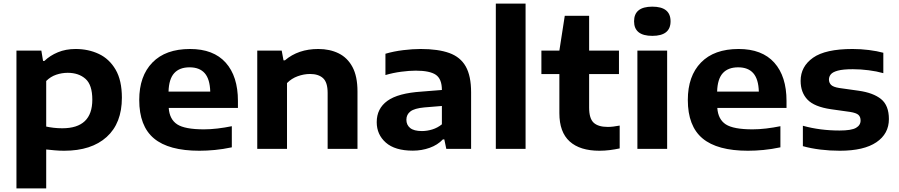

<svg xmlns="http://www.w3.org/2000/svg" viewBox="-20 -828 4998 1068"><path d="M71.5 220V-546.5H210L219.5 -489H227Q258 -519 302 -537.2Q346 -555.5 400.5 -555.5Q471.5 -555.5 529.8 -528Q588 -500.5 623 -440.8Q658 -381 658 -284.5Q658 -142.5 573.2 -66Q488.5 10.5 337 10.5Q310 10.5 284.5 8.2Q259 6 237 3.5V220ZM326.5 -114.5Q493.5 -114.5 493.5 -273.5Q493.5 -356 455.5 -389.5Q417.5 -423 356.5 -423Q324.5 -423 293 -412.5Q261.5 -402 237 -377.5V-124Q255.5 -120 278.5 -117.2Q301.5 -114.5 326.5 -114.5Z M1089 10.5Q918.5 10.5 836.5 -58Q754.5 -126.5 754.5 -272Q754.5 -405 827.8 -480.2Q901 -555.5 1037 -555.5Q1167.5 -555.5 1235.5 -479.5Q1303.5 -403.5 1303.5 -266.5V-227.5H918.5Q923 -164 965.8 -136.2Q1008.5 -108.5 1114.5 -108.5Q1149.5 -108.5 1190 -113.2Q1230.5 -118 1269.5 -126V-8.5Q1220 2 1175.2 6.2Q1130.5 10.5 1089 10.5ZM1034.5 -453.5Q978.5 -453.5 949 -421Q919.5 -388.5 917.5 -318.5H1149.5Q1147.5 -388 1118.8 -420.8Q1090 -453.5 1034.5 -453.5Z M1411 0V-546.5H1547L1557 -492.5H1565Q1639 -555.5 1750.5 -555.5Q1814.5 -555.5 1863.8 -531.2Q1913 -507 1940.8 -455Q1968.5 -403 1968.5 -319.5V0H1802.5V-311Q1802.5 -370 1777 -393.2Q1751.5 -416.5 1704.5 -416.5Q1670.5 -416.5 1636 -404Q1601.5 -391.5 1576.5 -366V0Z M2276.5 10Q2177 10 2126.2 -34.8Q2075.5 -79.5 2075.5 -148.5Q2075.5 -224 2134.8 -267Q2194 -310 2325.5 -318.5L2438 -327.5Q2438 -389 2404.2 -412Q2370.5 -435 2292.5 -435Q2257 -435 2211.5 -429Q2166 -423 2124 -410.5V-529Q2169.5 -542.5 2222.2 -549Q2275 -555.5 2320 -555.5Q2417 -555.5 2479 -533.2Q2541 -511 2570.8 -458.2Q2600.5 -405.5 2600.5 -314.5V0H2462.5L2451.5 -52.5H2443.5Q2414 -21.5 2370 -5.8Q2326 10 2276.5 10ZM2240.5 -162Q2240.5 -133 2261.5 -116Q2282.5 -99 2327 -99Q2355.5 -99 2384.8 -108Q2414 -117 2438 -136.5V-238.5L2340.5 -230.5Q2285.5 -225.5 2263 -208.2Q2240.5 -191 2240.5 -162Z M2738 0V-808H2903.5V0Z M3314.5 10.5Q3206 10.5 3148.8 -41.2Q3091.5 -93 3091.5 -198.5V-416H2991.5V-546.5H3091.5L3121.5 -740H3257V-546.5H3423V-416H3257V-229.5Q3257 -169 3282.2 -145.5Q3307.5 -122 3361 -122Q3388 -122 3427 -129.5V-2.5Q3402 3 3372.5 6.8Q3343 10.5 3314.5 10.5Z M3525.5 0V-546.5H3691V0ZM3608.5 -628.5Q3507 -628.5 3507 -709.5Q3507 -791 3608.5 -791Q3710 -791 3710 -709.5Q3710 -628.5 3608.5 -628.5Z M4140.5 10.5Q3970 10.5 3888 -58Q3806 -126.5 3806 -272Q3806 -405 3879.2 -480.2Q3952.5 -555.5 4088.5 -555.5Q4219 -555.5 4287 -479.5Q4355 -403.5 4355 -266.5V-227.5H3970Q3974.5 -164 4017.2 -136.2Q4060 -108.5 4166 -108.5Q4201 -108.5 4241.5 -113.2Q4282 -118 4321 -126V-8.5Q4271.5 2 4226.8 6.2Q4182 10.5 4140.5 10.5ZM4086 -453.5Q4030 -453.5 4000.5 -421Q3971 -388.5 3969 -318.5H4201Q4199 -388 4170.2 -420.8Q4141.5 -453.5 4086 -453.5Z M4651.5 10.5Q4596 10.5 4543.2 4Q4490.5 -2.5 4446 -15V-128.5Q4541 -102 4650 -102Q4716 -102 4741.5 -116.8Q4767 -131.5 4767 -157.5Q4767 -178 4755 -189Q4743 -200 4708.5 -205.5L4602 -220.5Q4509.5 -234 4471.5 -274Q4433.5 -314 4433.5 -378.5Q4433.5 -458 4502.5 -506.8Q4571.5 -555.5 4722.5 -555.5Q4767.5 -555.5 4813.2 -549.8Q4859 -544 4893.5 -534.5V-421Q4857 -431.5 4812.2 -437.2Q4767.5 -443 4724 -443Q4669.5 -443 4640.8 -435.2Q4612 -427.5 4601.5 -414.5Q4591 -401.5 4591 -385.5Q4591 -368.5 4602.5 -356.2Q4614 -344 4648.5 -338.5L4755 -323.5Q4837.5 -312 4881 -276.8Q4924.5 -241.5 4924.5 -165.5Q4924.5 -84 4855 -36.8Q4785.5 10.5 4651.5 10.5Z"/></svg>

Font: Encode Sans Expanded
Style: Bold
Weight: 700
Width: 7
Designer: Multiple Designers
Foundry: Impallari Type
Version: Version 3.000; ttfautohint (v1.8.3) -l 8 -r 50 -G 200 -x 14 